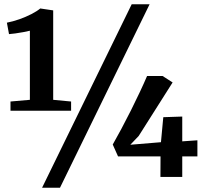

<svg xmlns="http://www.w3.org/2000/svg" viewBox="-20 -835 967 906"><path d="M121 -364V-690Q110 -687 90.5 -683.5Q71 -680 51.8 -677.2Q32.5 -674.5 22.5 -674L12.5 -728Q41 -733.5 71.5 -744.2Q102 -755 128.2 -768.5Q154.5 -782 170 -795L231 -786V-364L315.5 -356V-312.5H29.5V-356ZM601.5 -815H686L263 51H178.5ZM737 0 737.5 -97H537L512 -153Q530 -184.5 552.5 -226.5Q575 -268.5 597.8 -314Q620.5 -359.5 640.5 -402Q660.5 -444.5 674 -476.5H747L794.5 -446L634.5 -193.5L595 -152L739.5 -164L750.5 -282L840 -285V-168L911.5 -173V-97H840V0Z"/></svg>

Font: Merriweather Text Regular
Style: Bold
Weight: 700
Designer: Eben Sorkin
Foundry: Eben Sorkin
Version: Version 2.100; ttfautohint (v1.7.19-72a1) -l 8 -r 50 -G 200 